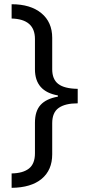

<svg xmlns="http://www.w3.org/2000/svg" viewBox="-20 -734 419 912"><path d="M254.9 -280.8Q146 -299.8 146 -404.8V-548.8Q146 -643.1 35.2 -646V-713.9Q125 -713.9 176.5 -671.4Q228 -628.9 228 -554.2V-404.8Q228 -357.4 256.8 -335.2Q285.6 -313 349.1 -312V-243.2Q289.6 -243.2 258.8 -221.4Q228 -199.7 228 -148.9V-1Q228 73.7 178 115.5Q127.9 157.2 35.2 158.2V89.8Q89.4 88.9 117.7 66.4Q146 43.9 146 -5.9V-150.9Q146 -206.5 172.9 -235.8Q199.7 -265.1 254.9 -274.9Z"/></svg>

Font: Zoram GWebM
Style: Regular
Weight: 400
Foundry: Ascender Corporation
Version: Version 1.000